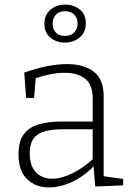

<svg xmlns="http://www.w3.org/2000/svg" viewBox="-20 -812 580 839"><path d="M396 3 389 -85Q345 -40 293.5 -16.5Q242 7 194 7Q136 7 98.5 -29Q61 -65 61 -138Q61 -197 85.5 -227.5Q110 -258 152 -269.5Q194 -281 247 -281H385V-383Q385 -442 352 -468Q319 -494 264 -494Q205 -494 136 -470L129 -384H94L86 -495Q192 -532 273 -532Q346 -532 389.5 -499Q433 -466 433 -391V-42L518 -30V-2ZM110 -143Q110 -86 137.5 -58.5Q165 -31 208 -31Q247 -31 294 -53.5Q341 -76 385 -116V-247H254Q176 -247 143 -223Q110 -199 110 -143ZM263 -626Q227 -626 200.5 -647Q174 -668 174 -708Q174 -747 200.5 -769.5Q227 -792 265 -792Q301 -792 328 -771Q355 -750 355 -710Q355 -671 328.5 -648.5Q302 -626 263 -626ZM264 -655Q290 -655 304.5 -670.5Q319 -686 319 -710Q319 -733 304.5 -748Q290 -763 264 -763Q238 -763 224 -747.5Q210 -732 210 -708Q210 -685 224 -670Q238 -655 264 -655Z"/></svg>

Font: Bitter Light
Style: Regular
Weight: 300
Designer: Sol Matas, and Bitter project Authors
Foundry: Sol Matas
Version: Version 2.001